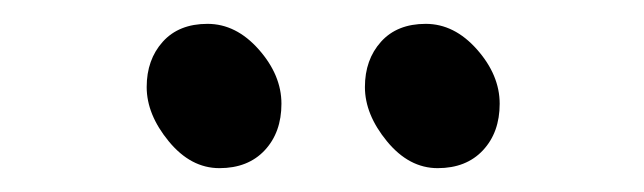

<svg xmlns="http://www.w3.org/2000/svg" viewBox="-20 -727 540 161"><path d="M202 -601Q188 -586 164 -586Q140 -586 121.5 -608.5Q103 -631 103 -654Q103 -677 116.5 -692Q130 -707 154 -707Q178 -707 197 -685.5Q216 -664 216 -640Q216 -616 202 -601ZM385 -601Q371 -586 347 -586Q323 -586 304.5 -608.5Q286 -631 286 -654Q286 -677 299.5 -692Q313 -707 337 -707Q361 -707 380 -685.5Q399 -664 399 -640Q399 -616 385 -601Z"/></svg>

Font: LXGW WenKai Medium
Style: Regular
Weight: 500
Designer: LXGW / Fontworks Inc.
Foundry: LXGW / Fontworks Inc.
Version: Version 1.501; October 10, 2024